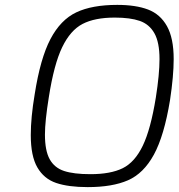

<svg xmlns="http://www.w3.org/2000/svg" viewBox="-20 -760 731 786"><path d="M106 -207Q106 -279 122 -374Q145 -521 186.5 -600Q228 -679 292.5 -709.5Q357 -740 460 -740Q536 -740 586 -721Q636 -702 663.5 -653Q691 -604 691 -518Q691 -449 676 -350Q652 -204 610 -127Q568 -50 504 -22Q440 6 339 6Q260 6 210 -11Q160 -28 133 -74.5Q106 -121 106 -207ZM618 -361Q633 -456 633 -518Q633 -587 612 -624Q591 -661 552 -674.5Q513 -688 450 -688Q368 -688 318 -662Q268 -636 234.5 -566.5Q201 -497 180 -363Q164 -264 164 -209Q164 -143 183.5 -108Q203 -73 242.5 -60Q282 -47 350 -47Q433 -47 482.5 -71.5Q532 -96 564.5 -163.5Q597 -231 618 -361Z"/></svg>

Font: Exo Light
Style: Italic
Weight: 300
Italic angle: -9°
Designer: Natanael Gama
Foundry: Natanael Gama
Version: Version 1.500; ttfautohint (v1.6)